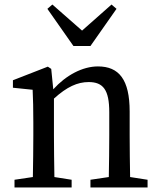

<svg xmlns="http://www.w3.org/2000/svg" viewBox="-20 -827 704 847"><path d="M379 -624 494 -788 472 -807 342 -692 211 -807 189 -788 304 -624ZM554 -46C553 -101 552 -177 552 -230V-335C552 -476 505 -534 412 -534C344 -534 271 -495 215 -433L206 -523L191 -533L37 -473V-440L124 -431C126 -387 127 -349 127 -287V-230C127 -179 126 -102 125 -46L44 -34V0H296V-34L220 -46C219 -102 218 -179 218 -230V-392C275 -444 322 -465 371 -465C435 -465 462 -431 462 -332V-230C462 -177 461 -101 460 -46L379 -34V0H631V-34Z"/></svg>

Font: Noto Serif CJK JP Medium
Style: Regular
Weight: 500
Designer: Ryoko NISHIZUKA 西塚涼子 (kana & ideographs); Frank Grießhammer (Latin, Greek & Cyrillic); Wenlong ZHANG 张文龙 (bopomofo); San
Foundry: Adobe Systems Incorporated
Version: Version 1.000;PS 1;hotconv 16.6.53;makeotf.lib2.5.65590